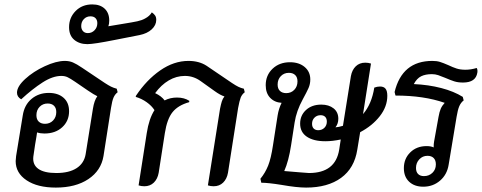

<svg xmlns="http://www.w3.org/2000/svg" viewBox="-20 -838 2184 870"><path d="M513 -420Q501 -411 494.5 -396Q488 -381 483 -349L449 -131Q438 -65 380.5 -26.5Q323 12 233 12Q150 12 100.5 -21Q51 -54 51 -108Q51 -115 53 -131L83 -314Q90 -362 122.5 -389.5Q155 -417 201 -417Q243 -417 268 -395Q293 -373 293 -334Q293 -290 262 -261.5Q231 -233 181 -233Q163 -233 148 -238L145 -218Q140 -192 131 -128Q127 -92 153.5 -73Q180 -54 235 -54Q293 -54 327 -76Q361 -98 368 -139L401 -345Q407 -383 421 -402Q406 -409 378 -428L321 -467Q299 -482 286.5 -488Q274 -494 258 -494Q219 -494 173 -464.5Q127 -435 76 -388Q57 -399 57 -418Q57 -446 94 -480Q131 -514 183 -538Q235 -562 274 -562Q294 -562 310.5 -555Q327 -548 352 -531L455 -462Q472 -451 483 -445.5Q494 -440 509 -436ZM145 -316Q145 -297 155.5 -287Q166 -277 184 -277Q206 -277 220.5 -292Q235 -307 235 -330Q235 -349 224.5 -359Q214 -369 196 -369Q174 -369 159.5 -354Q145 -339 145 -316Z M688 -748Q688 -724 667.5 -705Q647 -686 612 -679L500 -657Q405 -638 376 -638Q340 -638 316.5 -657.5Q293 -677 293 -715Q293 -758 322.5 -788Q352 -818 398 -818Q434 -818 454.5 -798.5Q475 -779 475 -745Q475 -730 471 -719Q471 -719 537 -730Q581 -737 602 -741.5Q623 -746 637 -754Q658 -765 668 -782Q678 -775 683 -767.5Q688 -760 688 -748ZM421 -733Q421 -747 413 -755.5Q405 -764 390 -764Q372 -764 360 -751.5Q348 -739 348 -720Q348 -706 356 -697Q364 -688 378 -688Q396 -688 408.5 -701Q421 -714 421 -733Z M1089 -420Q1076 -410 1070.5 -395.5Q1065 -381 1059 -349L1013 -55Q1008 -27 991 -10.5Q974 6 948 6Q934 6 922 2L977 -345Q981 -365 985 -378Q989 -391 997 -401Q978 -407 953 -425L890 -470Q857 -494 818 -494Q779 -494 744.5 -473.5Q710 -453 683 -416Q711 -403 726 -383Q751 -396 782 -396Q815 -396 838 -381L837 -375Q787 -361 762 -330Q737 -299 727 -235L699 -55Q694 -27 677 -10.5Q660 6 634 6Q620 6 608 2L645 -235Q655 -300 680 -339Q667 -359 644.5 -375Q622 -391 595 -399L596 -404Q644 -476 706 -519Q768 -562 834 -562Q882 -562 916 -540L1031 -462Q1049 -450 1060.5 -444.5Q1072 -439 1085 -436Z M1612 -239 1599 -160Q1586 -76 1525.5 -32Q1465 12 1367 12Q1325 12 1257 0Q1195 -10 1164 -10L1160 -28Q1182 -55 1195 -87.5Q1208 -120 1217 -180L1238 -315Q1243 -346 1256 -372Q1224 -374 1204 -395Q1184 -416 1184 -452Q1184 -497 1215 -526.5Q1246 -556 1294 -556Q1335 -556 1360.5 -534.5Q1386 -513 1386 -478Q1386 -457 1378 -439Q1370 -421 1352 -388Q1323 -335 1315 -283L1299 -180Q1288 -108 1268 -63L1340 -57L1380 -54Q1500 -54 1517 -160L1524 -206Q1487 -198 1454 -198Q1401 -198 1370.5 -218.5Q1340 -239 1340 -278Q1340 -315 1366.5 -339.5Q1393 -364 1436 -364Q1470 -364 1491.5 -347Q1513 -330 1513 -300Q1513 -277 1500 -261Q1515 -262 1534 -268L1570 -493Q1575 -521 1592 -537.5Q1609 -554 1635 -554Q1649 -554 1661 -550L1625 -321Q1664 -366 1676 -441Q1689 -446 1702 -446Q1719 -446 1727 -436Q1735 -426 1735 -404Q1735 -355 1701 -311.5Q1667 -268 1612 -239ZM1277 -416Q1299 -416 1313.5 -431Q1328 -446 1328 -469Q1328 -488 1317.5 -498Q1307 -508 1289 -508Q1267 -508 1252.5 -493Q1238 -478 1238 -455Q1238 -436 1248.5 -426Q1259 -416 1277 -416ZM1461 -287Q1461 -301 1453.5 -308.5Q1446 -316 1433 -316Q1416 -316 1405 -305Q1394 -294 1394 -277Q1394 -263 1401.5 -255.5Q1409 -248 1422 -248Q1439 -248 1450 -259Q1461 -270 1461 -287Z M2143 -509Q2136 -464 2078 -464Q2055 -464 2038 -469.5Q2021 -475 1998 -485Q1979 -493 1965.5 -497.5Q1952 -502 1937 -502Q1908 -502 1888.5 -492.5Q1869 -483 1855 -457Q1922 -454 1979.5 -439Q2037 -424 2077 -399L2081 -383Q2068 -373 2061 -356.5Q2054 -340 2049 -309L2013 -92Q2006 -47 1974 -19.5Q1942 8 1898 8Q1858 8 1834 -14.5Q1810 -37 1810 -76Q1810 -119 1839 -147.5Q1868 -176 1913 -176Q1933 -176 1945 -170Q1945 -187 1947 -197L1967 -308Q1971 -331 1977 -345Q1983 -359 1995 -372Q1901 -405 1772 -405L1768 -421Q1802 -562 1939 -562Q1959 -562 1973.5 -557.5Q1988 -553 2011 -543Q2032 -533 2049 -527.5Q2066 -522 2089 -522Q2114 -522 2140 -530Q2145 -522 2143 -509ZM1955 -93Q1955 -112 1945 -122Q1935 -132 1917 -132Q1895 -132 1880 -116Q1865 -100 1865 -77Q1865 -59 1874.5 -49.5Q1884 -40 1901 -40Q1924 -40 1939.5 -55Q1955 -70 1955 -93Z"/></svg>

Font: Thasadith
Style: Bold Italic
Weight: 700
Italic angle: -9°
Designer: Cadson Demak Co.,Ltd.
Foundry: Cadson Demak Co.,Ltd.
Version: Version 1.000; ttfautohint (v1.6)